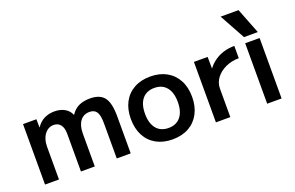

<svg xmlns="http://www.w3.org/2000/svg" viewBox="-96 -1166 2382 1552"><g transform="rotate(-20 1094.5 -390.0)"><path d="M73 0V-520H188L189 -450H191Q217 -490 256.5 -510Q296 -530 345 -530Q395 -530 432 -509.5Q469 -489 485 -450H487Q514 -492 554.5 -511Q595 -530 651 -530Q736 -530 773 -482Q810 -434 810 -321V0H690V-304Q690 -371 671.5 -400Q653 -429 611 -429Q559 -429 530 -390Q501 -351 501 -282V0H382V-325Q382 -375 361 -402Q340 -429 302 -429Q255 -429 224 -388Q193 -347 193 -282V0Z M1169 10Q1089 10 1029.5 -23Q970 -56 938 -117Q906 -178 906 -260Q906 -343 938 -403.5Q970 -464 1029.5 -497Q1089 -530 1169 -530Q1250 -530 1309 -497Q1368 -464 1400.5 -403.5Q1433 -343 1433 -260Q1433 -178 1400.5 -117Q1368 -56 1309 -23Q1250 10 1169 10ZM1169 -88Q1236 -88 1273 -133Q1310 -178 1310 -260Q1310 -343 1273 -387.5Q1236 -432 1169 -432Q1102 -432 1065 -387.5Q1028 -343 1028 -260Q1028 -178 1065 -133Q1102 -88 1169 -88Z M1543 0V-520H1661L1662 -422H1664Q1690 -456 1725.5 -480.5Q1761 -505 1804 -517.5Q1847 -530 1894 -530V-424Q1831 -424 1779.5 -400Q1728 -376 1697.5 -335.5Q1667 -295 1667 -245V0Z M1984 0V-520H2108V0ZM1992 -570 1871 -790H2025L2111 -570Z"/></g></svg>

Font: M PLUS 2 SemiBold
Style: Regular
Weight: 600
Designer: Coji Morishita
Foundry: UNDERFOREST DESIGN
Version: Version 1.001